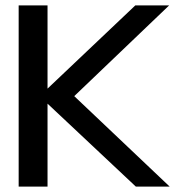

<svg xmlns="http://www.w3.org/2000/svg" viewBox="-20 -695 686 715"><path d="M49.5 0H157V-309L486 0H612L256.5 -337L610 -675H484L157 -365V-675H49.5Z"/></svg>

Font: Anybody SemiExpanded
Style: Regular
Weight: 400
Width: 6
Designer: Tyler Finck
Foundry: Etcetera Type Company
Version: Version 1.113;gftools[0.9.25]